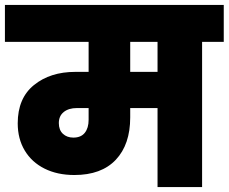

<svg xmlns="http://www.w3.org/2000/svg" viewBox="-34 -760 929 780"><path d="M875 -590H787V0H606V-321H495V-283Q495 -173 436.5 -111Q378 -49 268 -49Q199 -49 147 -75Q95 -101 66.5 -148.5Q38 -196 38 -259Q38 -361 104 -414.5Q170 -468 272 -468H326V-590H-14V-740H875ZM606 -590H495V-468H606ZM326 -321H278Q245 -321 225 -305Q205 -289 205 -260Q205 -232 221.5 -216.5Q238 -201 264 -201Q295 -201 310.5 -220.5Q326 -240 326 -273Z"/></svg>

Font: DVN-Poppins ExtBd
Style: Regular
Weight: 800
Designer: Ninad Kale (Devanagari), Jonny Pinhorn (Latin)
Foundry: Indian Type Foundry
Version: 4.004